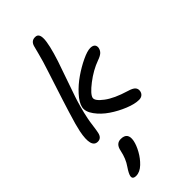

<svg xmlns="http://www.w3.org/2000/svg" viewBox="-333 -796 1247 1247"><g transform="rotate(-45 291.0 -172.0)"><path d="M89.8 45.9Q28.8 45.9 55.2 -85Q60.1 -108.4 68.8 -140.4Q77.6 -172.4 93.5 -223.4Q109.4 -274.4 119.1 -304.9Q128.9 -335.4 152.6 -408.7Q176.3 -481.9 184.1 -505.9Q208.5 -579.6 220.5 -628.2Q232.4 -676.8 235.8 -687Q247.1 -724.6 283.2 -723.1Q315.4 -723.1 314.9 -676.3Q314.5 -625.5 275.9 -506.8Q256.3 -449.7 229 -371.6Q201.7 -293.5 191.9 -264.6Q182.1 -235.8 170.4 -193.6Q158.7 -151.4 149.9 -107.9Q145 -84 140.4 -47.6Q135.7 -11.2 131.8 5.9Q123.5 45.9 89.8 45.9ZM471.2 43Q432.6 43 378.4 21Q324.2 -1 276.9 -33.2Q229.5 -65.4 199 -107.4Q168.5 -149.4 175.8 -185.1Q183.1 -220.2 222.2 -263.2Q261.2 -306.2 310.1 -339.8Q358.9 -373.5 408.2 -396.7Q457.5 -419.9 484.9 -419.9Q506.8 -419.9 517.1 -409.4Q527.3 -398.9 523.9 -379.9Q519.5 -360.8 505.9 -348.9Q492.2 -336.9 463.9 -327.1Q397.9 -303.2 335.2 -254.9Q272.5 -206.5 267.1 -179.2Q262.7 -154.8 313.7 -116.5Q364.7 -78.1 459 -49.8Q496.1 -39.1 507.8 -25.4Q519.5 -11.7 516.1 7.8Q513.2 23.9 501.5 33.4Q489.7 43 471.2 43ZM108.9 378.9Q75.2 378.9 81.1 351.1Q85.4 332 109.9 295.9Q140.1 253.4 152.8 191.9Q163.1 138.2 207 138.2Q270.5 138.2 257.8 206.1Q251 239.7 229.2 278.8Q207.5 317.9 176.8 347.2Q143.6 378.9 108.9 378.9Z"/></g></svg>

Font: Shantell Sans Irregular Bouncy
Style: Italic
Weight: 400
Italic angle: -11.31°
Designer: Stephen Nixon, Anya Danilova, Shantell Martin
Foundry: Arrow Type
Version: Version 1.006;[9816181b4]